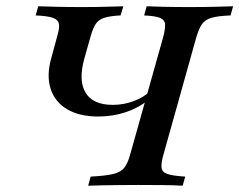

<svg xmlns="http://www.w3.org/2000/svg" viewBox="-20 -591 762 611"><path d="M260.5 0 268.5 -29Q316.9 -31.5 341.1 -37.5Q365.3 -43.5 376.2 -58.1Q387.1 -72.6 394.4 -100L499.2 -472.6Q506.5 -500 505.2 -514.1Q504 -528.2 488.7 -534.3Q473.4 -540.3 438.7 -541.9L446.8 -571Q465.3 -570.2 500.4 -569.4Q535.5 -568.5 582.3 -568.5Q627.4 -568.5 662.9 -569.4Q698.4 -570.2 721.8 -571L713.7 -541.9Q673.4 -540.3 652.8 -534.3Q632.3 -528.2 622.6 -514.1Q612.9 -500 604.8 -472.6L500 -98.4Q492.7 -72.6 494 -58.1Q495.2 -43.5 512.1 -37.5Q529 -31.5 569.4 -29L561.3 0Q534.7 -1.6 499.2 -2Q463.7 -2.4 419.4 -2.4Q387.1 -2.4 357.3 -2Q327.4 -1.6 302.8 -1.2Q278.2 -0.8 260.5 0ZM292.7 -220.2Q233.1 -220.2 194 -243.1Q154.8 -266.1 141.1 -308.5Q127.4 -350.8 143.5 -407.3L162.1 -475.8Q170.2 -502.4 167.3 -515.7Q164.5 -529 147.2 -534.7Q129.8 -540.3 93.5 -541.9L101.6 -571Q125.8 -570.2 161.7 -569.4Q197.6 -568.5 240.3 -568.5Q279.8 -568.5 313.3 -569.4Q346.8 -570.2 372.6 -571L363.7 -541.9Q329.8 -540.3 311.7 -534.3Q293.5 -528.2 284.7 -514.9Q275.8 -501.6 268.5 -475.8L248.4 -404.8Q229 -334.7 252.4 -296Q275.8 -257.3 338.7 -257.3Q373.4 -257.3 404.8 -269Q436.3 -280.6 458.1 -300.8L450 -271.8Q421 -247.6 379.8 -233.9Q338.7 -220.2 292.7 -220.2Z"/></svg>

Font: Playfair 5pt SemiExpanded Light SemiBold
Style: Italic
Weight: 600
Italic angle: -15.6°
Version: Version 2.001;gftools[0.9.30]